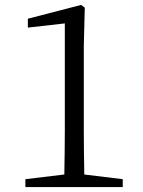

<svg xmlns="http://www.w3.org/2000/svg" viewBox="-20 -759 579 779"><path d="M322 -51C321 -111 320 -170 320 -229V-572L324 -728L309 -739L93 -683V-647L243 -664V-229C243 -170 242 -111 241 -51L83 -32V0H478V-32Z"/></svg>

Font: Source Han Serif
Style: Regular
Weight: 400
Designer: Ryoko NISHIZUKA 西塚涼子 (kana & ideographs); Frank Grießhammer (Latin, Greek & Cyrillic); Wenlong ZHANG 张文龙 (bopomofo); San
Foundry: Adobe Systems Incorporated
Version: Version 1.001;PS 1.001;hotconv 16.6.54;makeotf.lib2.5.65590